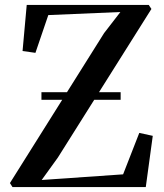

<svg xmlns="http://www.w3.org/2000/svg" viewBox="-20 -763 668 783"><path d="M31 0 20.5 -16.5 404.5 -628 471 -714 177 -701.5 124.5 -547.5 72 -555 89 -743H586.5L597.5 -726.5L216 -120.5L150 -29L482 -52L548 -221L603 -209L574.5 0ZM472 -387V-356H149V-387Z"/></svg>

Font: Merriweather 144pt Medium
Style: Regular
Weight: 500
Version: Version 2.100